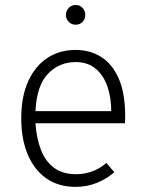

<svg xmlns="http://www.w3.org/2000/svg" viewBox="-20 -718 566 750"><path d="M275.5 12Q208.5 12 161 -21.2Q113.5 -54.5 88.2 -114.8Q63 -175 63 -256Q63 -341 90.2 -400.8Q117.5 -460.5 165.2 -491.8Q213 -523 275.5 -523Q331 -523 374.8 -495.8Q418.5 -468.5 443.8 -411.2Q469 -354 469 -264Q469 -258 468.8 -251Q468.5 -244 468 -236.5H118.5Q122.5 -178 139.8 -133Q157 -88 190.8 -62.8Q224.5 -37.5 278 -37.5Q308.5 -37.5 338.8 -48Q369 -58.5 395.5 -81.5L426.5 -45.5Q399 -20.5 359.8 -4.2Q320.5 12 275.5 12ZM118.5 -284H414.5Q414.5 -336 399.8 -379.5Q385 -423 354.2 -449.2Q323.5 -475.5 275.5 -475.5Q211.5 -475.5 167.5 -430Q123.5 -384.5 118.5 -284ZM275.5 -621.5Q259.5 -621.5 248.5 -632.5Q237.5 -643.5 237.5 -659.5Q237.5 -676 248.5 -687.2Q259.5 -698.5 275.5 -698.5Q292 -698.5 302.5 -687.2Q313 -676 313 -659.5Q313 -643.5 302.5 -632.5Q292 -621.5 275.5 -621.5Z"/></svg>

Font: Overpass ExtraLight
Style: Regular
Weight: 250
Designer: Delve Withrington, Dave Bailey, Thomas Jockin
Foundry: Delve Fonts LLC
Version: Version 4.000